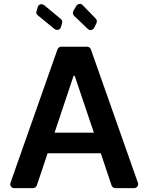

<svg xmlns="http://www.w3.org/2000/svg" viewBox="-20 -968 764 988"><path d="M32.7 -20.6Q32.7 -22.7 34.1 -27.7L275.6 -713.4Q277.7 -719.8 283 -723.7Q288.4 -727.6 295.1 -727.6H428.3Q435 -727.6 440.3 -723.7Q445.7 -719.8 447.8 -713.4L689.6 -27.7Q691.1 -22.7 691.1 -20.6Q691.1 -12.4 685 -6.2Q679 0 670.1 0H573.9Q567.1 0 561.6 -3.9Q556.1 -7.8 554 -14.2L498.6 -179.3H225.1L169.7 -14.2Q167.6 -7.8 162.1 -3.9Q156.6 0 149.9 0H53.6Q44.7 0 38.7 -6Q32.7 -12.1 32.7 -20.6ZM463.1 -285.2 364.3 -578.1H358.7L260.7 -285.2ZM274.1 -813.9Q280.9 -813.9 286.8 -818.2Q292.6 -822.4 294 -829.5L299.4 -849.8Q300.1 -853.3 300.1 -855.5Q300.1 -859.7 298.1 -863.8Q296.2 -867.9 293 -870.4L207.4 -941.4Q200.6 -946.4 193.5 -946.4Q186.8 -946.4 181.6 -942.6Q176.5 -938.9 174.4 -932.2L168 -910.9Q166.5 -906.6 166.5 -904.5Q166.5 -896 174.4 -889.2L261 -818.5Q266.7 -813.9 274.1 -813.9ZM355.1 -902Q355.1 -892.8 361.9 -886L431.5 -819.6Q437.9 -813.2 446.4 -813.2Q452.1 -813.2 457.2 -816.6Q462.4 -820 465.2 -826L476.6 -849.8Q478.3 -854 478.3 -858Q478.3 -866.8 472.3 -872.5L405.5 -941.4Q399.9 -948.2 390.6 -948.2Q385.3 -948.2 380.3 -945.3Q375.4 -942.5 372.5 -937.5L357.6 -911.9Q355.1 -908 355.1 -902Z"/></svg>

Font: DeltaSans SemiBold
Style: Regular
Weight: 600
Designer: Rasmus Andersson
Foundry: rsms
Version: Version 3.012